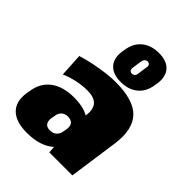

<svg xmlns="http://www.w3.org/2000/svg" viewBox="-241 -964 1096 1096"><g transform="rotate(45 307.0 -416.0)"><path d="M331 -208 345 -303Q351 -354 327.5 -379Q304 -404 248 -404Q210 -404 166 -394.5Q122 -385 86 -369L78 -510Q120 -523 164 -532Q208 -541 251 -546.5Q294 -552 330 -552Q476 -552 534 -490.5Q592 -429 575 -303L532 0H346ZM176 12Q88 12 46.5 -28.5Q5 -69 15 -143L19 -166Q29 -241 82.5 -281.5Q136 -322 224 -322Q318 -322 363 -282Q408 -242 398 -167L394 -144Q384 -69 327.5 -28.5Q271 12 176 12ZM259 -91Q285 -91 300.5 -105.5Q316 -120 319 -145L323 -167Q326 -193 314 -206.5Q302 -220 277 -220Q253 -220 238 -206Q223 -192 220 -166L216 -144Q213 -120 223.5 -105.5Q234 -91 259 -91ZM349 -572Q287 -572 256 -605.5Q225 -639 233 -699L236 -716Q244 -777 284.5 -810.5Q325 -844 388 -844Q451 -844 481.5 -810.5Q512 -777 504 -716L501 -699Q493 -639 453 -605.5Q413 -572 349 -572ZM361 -651Q372 -651 379 -657.5Q386 -664 387 -677L396 -739Q398 -750 392.5 -757Q387 -764 376 -764Q366 -764 359 -757Q352 -750 350 -739L341 -677Q340 -664 345.5 -657.5Q351 -651 361 -651Z"/></g></svg>

Font: Pathway Extreme Condensed Black
Style: Italic
Weight: 900
Width: 3
Italic angle: -8°
Version: Version 1.001;gftools[0.9.26]